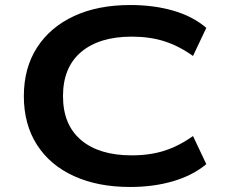

<svg xmlns="http://www.w3.org/2000/svg" viewBox="-20 -735 897 765"><path d="M498 10Q370 10 274.5 -33.5Q179 -77 127 -158.5Q75 -240 75 -352Q75 -464 127.5 -545.5Q180 -627 275 -671Q370 -715 499 -715Q593 -715 670.5 -692.5Q748 -670 802 -624L749 -512Q693 -552 635 -570.5Q577 -589 505 -589Q376 -589 303.5 -528Q231 -467 231 -352Q231 -238 303 -177Q375 -116 505 -116Q577 -116 635 -134.5Q693 -153 749 -193L802 -81Q748 -36 670 -13Q592 10 498 10Z"/></svg>

Font: Nunito Sans 10pt Expanded
Style: Bold
Weight: 700
Width: 7
Designer: Vernon Adams
Foundry: Vernon Adams
Version: Version 3.101;gftools[0.9.27]